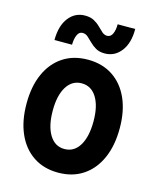

<svg xmlns="http://www.w3.org/2000/svg" viewBox="-112 -815 737 901"><g transform="rotate(15 256.5 -364.5)"><path d="M256.2 7.8Q186.5 7.8 135.8 -26Q85 -59.7 57.5 -121.6Q30 -183.5 30 -267.7Q30 -351.5 57.5 -412.8Q85 -474.1 135.8 -507.4Q186.5 -540.7 256.2 -540.7Q326 -540.7 376.8 -507.2Q427.6 -473.8 455.1 -412.5Q482.6 -351.2 482.6 -267.7Q482.6 -183.6 455.1 -121.7Q427.6 -59.8 376.8 -26Q326 7.8 256.2 7.8ZM256.2 -107Q303 -107 329.2 -149.8Q355.3 -192.6 355.3 -267.7Q355.3 -341 329.2 -383.4Q303 -425.9 256.2 -425.9Q209.9 -425.9 183.6 -383.6Q157.3 -341.3 157.3 -267.7Q157.3 -193 183.6 -150Q209.9 -107 256.2 -107ZM79.4 -589.1Q79.7 -658.6 110.3 -697.9Q140.9 -737.1 189.1 -737.1Q216 -737.1 233.6 -727.3Q251.3 -717.5 264 -704.5Q276.7 -691.6 287.9 -681.8Q299.2 -672 312.6 -672Q330.1 -672 338.6 -690.9Q347 -709.8 346.8 -737.1H432.1Q432.7 -669.1 402 -629.1Q371.4 -589.1 322.4 -589.1Q296.9 -589.1 279.6 -599.1Q262.2 -609.1 249.3 -622.3Q236.4 -635.5 224.9 -645.5Q213.4 -655.5 198.9 -655.5Q182 -655.5 173.7 -637Q165.3 -618.5 164.7 -589.1Z"/></g></svg>

Font: Reddit Sans Condensed
Style: Regular
Weight: 400
Designer: Stephen Hutchings
Foundry: Reddit
Version: Version 1.014